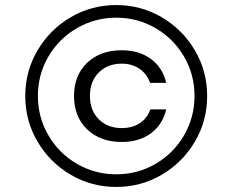

<svg xmlns="http://www.w3.org/2000/svg" viewBox="-20 -730 920 760"><path d="M750 -350Q750 -435 708.5 -506Q667 -577 596 -618.5Q525 -660 440 -660Q356 -660 284.5 -618.5Q213 -577 171.5 -506Q130 -435 130 -350Q130 -266 171.5 -194.5Q213 -123 284.5 -81.5Q356 -40 440 -40Q525 -40 596 -81.5Q667 -123 708.5 -194.5Q750 -266 750 -350ZM800 -350Q800 -252 751.5 -169.5Q703 -87 620.5 -38.5Q538 10 440 10Q342 10 259.5 -38.5Q177 -87 128.5 -169.5Q80 -252 80 -350Q80 -448 128.5 -530.5Q177 -613 259.5 -661.5Q342 -710 440 -710Q538 -710 620.5 -661.5Q703 -613 751.5 -530.5Q800 -448 800 -350ZM462 -168Q377 -168 325 -218Q273 -268 273 -350Q273 -432 325 -481.5Q377 -531 462 -531Q531 -531 577.5 -496.5Q624 -462 638 -402H574Q562 -437 532.5 -457.5Q503 -478 462 -478Q406 -478 371 -443Q336 -408 336 -350Q336 -293 371 -258Q406 -223 462 -223Q504 -223 533.5 -242.5Q563 -262 575 -297H638Q624 -237 577.5 -202.5Q531 -168 462 -168Z"/></svg>

Font: Goli
Style: Regular
Weight: 400
Designer: jaikishan Patel
Foundry: MagicType
Version: Version 1.000